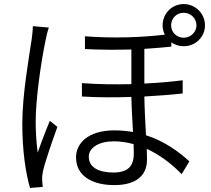

<svg xmlns="http://www.w3.org/2000/svg" viewBox="-20 -877 1040 947"><path d="M221 -741 142 -748C142 -729 139 -704 136 -682C124 -599 90 -413 90 -267C90 -131 107 -23 128 50L191 45C190 34 188 21 188 11C187 -1 189 -19 192 -33C203 -81 239 -185 263 -251L226 -281C208 -239 182 -171 166 -124C159 -178 156 -224 156 -278C156 -392 184 -581 205 -679C208 -697 215 -725 221 -741ZM824 -752C824 -787 851 -814 886 -814C920 -814 949 -787 949 -752C949 -718 920 -691 886 -691C851 -691 824 -718 824 -752ZM639 -166 640 -122C640 -67 621 -26 539 -26C466 -26 418 -52 418 -104C418 -149 468 -180 542 -180C574 -180 607 -175 639 -166ZM782 -752C782 -735 786 -720 793 -706C683 -693 542 -687 399 -698V-635C477 -631 556 -631 628 -633V-462C549 -460 466 -461 384 -467V-401C465 -396 549 -396 628 -399C629 -343 633 -280 636 -226C607 -231 576 -234 544 -234C412 -234 355 -168 355 -101C355 -9 435 36 544 36C648 36 705 -9 705 -89L704 -143C766 -114 825 -71 876 -18L914 -81C863 -128 793 -180 700 -210C697 -269 693 -337 692 -401C763 -405 828 -410 881 -416V-481C825 -474 761 -468 692 -465V-636C741 -639 786 -643 825 -647V-668C842 -656 863 -649 886 -649C944 -649 991 -694 991 -752C991 -810 944 -857 886 -857C828 -857 782 -810 782 -752Z"/></svg>

Font: ChiuKong Gothic MN Normal
Style: Regular
Weight: 350
Designer: Ryoko NISHIZUKA 西塚涼子 (kana, bopomofo & ideographs); Paul D. Hunt (Latin, Greek & Cyrillic); Sandoll Communications 산돌커뮤니
Foundry: Adobe
Version: Version 1.300